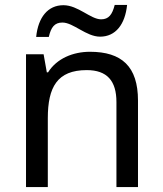

<svg xmlns="http://www.w3.org/2000/svg" viewBox="-20 -755 658 775"><path d="M126 -606H177C186 -645 200 -664 232 -664C276 -664 328 -607 384 -607C447 -607 485 -657 493 -735H443C433 -696 419 -677 388 -677C346 -677 295 -734 236 -734C173 -734 134 -685 126 -606ZM343 -546C275 -546 209 -519 174 -463H169L156 -536H85V0H173V-278C173 -403 211 -472 330 -472C412 -472 450 -429 450 -343V0H537V-349C537 -487 471 -546 343 -546Z"/></svg>

Font: Noto Sans Kayah Li
Style: Regular
Weight: 400
Designer: Monotype Design Team, Sérgio Martins
Foundry: Monotype Imaging Inc.
Version: Version 2.002